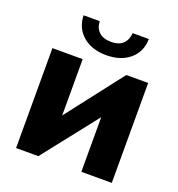

<svg xmlns="http://www.w3.org/2000/svg" viewBox="-132 -839 881 948"><g transform="rotate(20 308.5 -365.0)"><path d="M489 -730Q488 -663 441 -623Q394 -583 318 -583Q242 -583 195 -623Q148 -663 146 -730H231Q232 -695 254 -674Q276 -653 318 -653Q358 -653 379.5 -673Q401 -693 404 -730ZM216 -229 445 -525H560V0H400V-287L174 0H57V-525H216Z"/></g></svg>

Font: Oxford Sans
Style: Regular
Weight: 800
Designer: Matt McInerney, Pablo Impallari, Rodrigo Fuenzalida
Foundry: Matt McInerney, Pablo Impallari, Rodrigo Fuenzalida
Version: Version 3.000g; ttfautohint (v1.5) -l 8 -r 28 -G 28 -x 14 -D